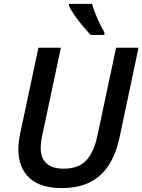

<svg xmlns="http://www.w3.org/2000/svg" viewBox="-20 -960 734 990"><path d="M297.4 9.8Q187 9.8 130.9 -43.2Q74.7 -96.2 74.7 -189.5Q74.7 -205.6 76.9 -227.3Q79.1 -249 84 -271.5L178.2 -713.9H293.9L199.7 -270.5Q189.9 -227.5 189.9 -196.3Q189.9 -145.5 219.5 -117.9Q249 -90.3 307.6 -90.3Q384.8 -90.3 424.3 -132.6Q463.9 -174.8 481.9 -258.8L578.6 -713.9H694.3L595.7 -248Q579.1 -170.4 543.2 -112.3Q507.3 -54.2 447.3 -22.2Q387.2 9.8 297.4 9.8ZM448.2 -779.8Q428.7 -799.3 406.5 -826.2Q384.3 -853 365 -880.4Q345.7 -907.7 335 -929.7V-939.9H454.6Q464.4 -904.8 481.7 -865.7Q499 -826.7 518.6 -792V-779.8Z"/></svg>

Font: Open Sans SemiBold
Style: Italic
Weight: 600
Italic angle: -12°
Designer: Monotype Design Team
Foundry: Monotype Imaging Inc.
Version: Version 3.003; ttfautohint (v1.8.4)